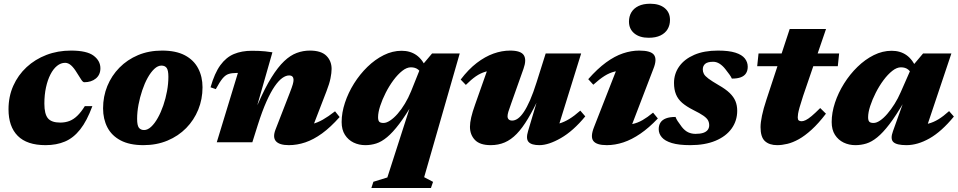

<svg xmlns="http://www.w3.org/2000/svg" viewBox="-20 -744 5012 1004"><path d="M320.5 -415.5Q298 -415.5 278.2 -399.5Q258.5 -383.5 243.8 -354.8Q229 -326 220.5 -287Q212 -248 212 -202Q212 -147.5 230.8 -125.2Q249.5 -103 295 -103Q321 -103 342.8 -111.2Q364.5 -119.5 384.2 -138.5Q404 -157.5 423.5 -189H463Q434.5 -111.5 399.2 -67Q364 -22.5 319.5 -3.8Q275 15 218.5 15Q121 15 72.8 -33.5Q24.5 -82 24.5 -172.5Q24.5 -239.5 49.5 -295.5Q74.5 -351.5 119 -392.8Q163.5 -434 222.8 -456.8Q282 -479.5 351 -479.5Q434 -479.5 469.5 -452.8Q505 -426 505 -387Q505 -353 481.2 -333.5Q457.5 -314 420.5 -314Q414 -314 405.5 -326.5Q397 -339 382 -363.5Q367 -388.5 352 -402Q337 -415.5 320.5 -415.5Z M827.5 -479.5Q900 -479.5 946.8 -454.8Q993.5 -430 1016.2 -386.5Q1039 -343 1039 -287.5Q1039 -225.5 1016.8 -170.8Q994.5 -116 953.5 -74.2Q912.5 -32.5 855.8 -8.8Q799 15 730 15Q657.5 15 610.8 -9.8Q564 -34.5 541.5 -78Q519 -121.5 519 -177.5Q519 -239.5 541.2 -294Q563.5 -348.5 604.5 -390.2Q645.5 -432 702 -455.8Q758.5 -479.5 827.5 -479.5ZM733.5 -64Q752 -64 770.5 -81.2Q789 -98.5 805.2 -127.5Q821.5 -156.5 834 -193Q846.5 -229.5 853.5 -268Q860.5 -306.5 860.5 -342Q860.5 -376.5 851.5 -388.8Q842.5 -401 824 -401Q805.5 -401 787 -383.8Q768.5 -366.5 752.2 -337.2Q736 -308 723.8 -271.5Q711.5 -235 704.2 -196.5Q697 -158 697 -122.5Q697 -88.5 706.2 -76.2Q715.5 -64 733.5 -64Z M1108.5 -278 1081 -287.5Q1102 -361.5 1132.2 -403Q1162.5 -444.5 1203.2 -461.5Q1244 -478.5 1297 -478.5Q1318 -478.5 1334 -477.8Q1350 -477 1366.5 -475.5Q1383 -474 1404.5 -470.5L1325.5 -194L1329.5 -202Q1366 -285.5 1399.8 -339.5Q1433.5 -393.5 1466 -424.2Q1498.5 -455 1531.8 -467.2Q1565 -479.5 1600 -479.5Q1659.5 -479.5 1686.8 -452.2Q1714 -425 1714 -383.5Q1714 -363 1708.2 -334.5Q1702.5 -306 1687.5 -267.5L1599.5 -39.5L1560.5 -91Q1589.5 -90 1614.8 -96.2Q1640 -102.5 1668 -118.2Q1696 -134 1732 -162L1756 -132Q1708.5 -78.5 1664 -46.2Q1619.5 -14 1576.5 0.5Q1533.5 15 1490.5 15Q1441.5 15 1423.2 -5.2Q1405 -25.5 1420.5 -66L1495.5 -259Q1507 -288.5 1511 -302.8Q1515 -317 1515 -326.5Q1515 -337 1509.5 -343.2Q1504 -349.5 1491.5 -349.5Q1475 -349.5 1456 -336Q1437 -322.5 1416.2 -292.5Q1395.5 -262.5 1373.2 -212.8Q1351 -163 1328 -90.5L1299.5 0H1113.5L1224 -362.5Q1222 -362.5 1220.2 -362.5Q1218.5 -362.5 1216.5 -362.5Q1192.5 -362.5 1175.8 -357.2Q1159 -352 1144 -334Q1129 -316 1108.5 -278Z M2005.5 184 2133.5 -214H2144.5Q2102 -141.5 2067.8 -96.2Q2033.5 -51 2004.2 -26.8Q1975 -2.5 1947.5 6.2Q1920 15 1890.5 15Q1857 15 1829 1.5Q1801 -12 1783.8 -38.8Q1766.5 -65.5 1766.5 -106Q1766.5 -154.5 1783.8 -206.8Q1801 -259 1831.2 -307.2Q1861.5 -355.5 1901.2 -394.2Q1941 -433 1986.8 -455.8Q2032.5 -478.5 2080 -478.5Q2125 -478.5 2157.5 -455.8Q2190 -433 2213.5 -380.5L2189 -345.5Q2181 -368.5 2166.5 -380.2Q2152 -392 2128.5 -392Q2107 -392 2083.5 -373.5Q2060 -355 2037.5 -324.8Q2015 -294.5 1997 -259Q1979 -223.5 1968 -189.8Q1957 -156 1957 -131Q1957 -114 1963.2 -107.5Q1969.5 -101 1985.5 -101Q2001 -101 2020.2 -113.8Q2039.5 -126.5 2059.2 -149Q2079 -171.5 2097.2 -201.8Q2115.5 -232 2129.5 -266.5L2181 -395L2239.5 -464.5H2384L2198 182.5L2244.5 207L2233.5 239H1922L1932.5 206.5Z M2741.5 -59 2799 -252 2803.5 -242.5Q2770.5 -173.5 2741.2 -124.2Q2712 -75 2682.2 -44.2Q2652.5 -13.5 2619.2 0.8Q2586 15 2546 15Q2489.5 15 2463.5 -12.2Q2437.5 -39.5 2437.5 -81Q2437.5 -102 2444 -130.2Q2450.5 -158.5 2464.5 -197.5L2545 -425.5L2580.5 -376.5Q2546 -377 2519.2 -369.2Q2492.5 -361.5 2468.2 -344.8Q2444 -328 2416 -300L2389 -328Q2429.5 -381.5 2473 -414.8Q2516.5 -448 2560.5 -463.8Q2604.5 -479.5 2647.5 -479.5Q2703 -479.5 2718.8 -455.8Q2734.5 -432 2717.5 -384.5L2653.5 -204Q2642.5 -174 2638.2 -159.5Q2634 -145 2634 -136Q2634 -125.5 2640.2 -119.5Q2646.5 -113.5 2658.5 -113.5Q2673 -113.5 2688.2 -124.2Q2703.5 -135 2719.2 -158.5Q2735 -182 2751.8 -220.2Q2768.5 -258.5 2786 -314L2833.5 -464.5H3019L2885.5 -35L2848.5 -90.5Q2878.5 -91 2904.2 -98.2Q2930 -105.5 2956.8 -121.8Q2983.5 -138 3014.5 -165.5L3040.5 -135.5Q2977.5 -59 2913 -22Q2848.5 15 2800.5 15Q2759 15 2744 -1.8Q2729 -18.5 2741.5 -59Z M3086.5 -80 3219 -418.5 3257 -375.5Q3222.5 -376.5 3195 -370Q3167.5 -363.5 3141 -346.8Q3114.5 -330 3082.5 -301L3056 -330Q3104 -384.5 3149.2 -417.5Q3194.5 -450.5 3237.8 -465Q3281 -479.5 3322.5 -479.5Q3384 -479.5 3400.2 -456.5Q3416.5 -433.5 3397 -385L3264.5 -39.5L3223 -91Q3258.5 -89.5 3286.2 -95.2Q3314 -101 3339.8 -115.8Q3365.5 -130.5 3395 -155L3420 -124.5Q3373.5 -75.5 3328.5 -44.8Q3283.5 -14 3239.8 0.5Q3196 15 3153 15Q3099.5 15 3082.8 -6.8Q3066 -28.5 3086.5 -80ZM3269 -631Q3269 -658.5 3281.5 -679.5Q3294 -700.5 3318.8 -712.5Q3343.5 -724.5 3380 -724.5Q3428 -724.5 3455.8 -701.8Q3483.5 -679 3483.5 -640Q3483.5 -612.5 3471 -591.5Q3458.5 -570.5 3433.8 -558.5Q3409 -546.5 3372 -546.5Q3324.5 -546.5 3296.8 -569.5Q3269 -592.5 3269 -631Z M3512.5 -132.5Q3516 -122.5 3523 -111.5Q3530 -100.5 3545.5 -80Q3561.5 -60 3579 -52Q3596.5 -44 3617 -44Q3641.5 -44 3657.2 -49.2Q3673 -54.5 3680.8 -64.8Q3688.5 -75 3688.5 -89Q3688.5 -103 3682.5 -114.5Q3676.5 -126 3658.5 -138.8Q3640.5 -151.5 3605 -169Q3569.5 -187 3547.2 -206.2Q3525 -225.5 3514.8 -250.8Q3504.5 -276 3504.5 -310Q3504.5 -358.5 3531.8 -396.8Q3559 -435 3610.2 -457.2Q3661.5 -479.5 3734 -479.5Q3791.5 -479.5 3825.8 -468.5Q3860 -457.5 3875 -438.2Q3890 -419 3890 -395Q3890 -375 3881.2 -361Q3872.5 -347 3854.2 -340Q3836 -333 3807 -333Q3803 -342.5 3794.8 -353.8Q3786.5 -365 3773 -382.5Q3759 -400.5 3742.8 -410.8Q3726.5 -421 3709.5 -421Q3680 -421 3667.5 -410.2Q3655 -399.5 3655 -381Q3655 -368.5 3660.8 -357.5Q3666.5 -346.5 3684.5 -333Q3702.5 -319.5 3738.5 -298.5Q3774.5 -278 3795.5 -257.8Q3816.5 -237.5 3825.8 -215Q3835 -192.5 3835 -165Q3835 -112.5 3805.8 -71.8Q3776.5 -31 3721.5 -8Q3666.5 15 3589.5 15Q3529.5 15 3493.2 4Q3457 -7 3440.8 -26Q3424.5 -45 3424.5 -68.5Q3424.5 -89 3433.8 -103.2Q3443 -117.5 3462.5 -125Q3482 -132.5 3512.5 -132.5Z M3939.5 -398 3946.5 -464.5H4368L4361 -398ZM4179.5 -242Q4167 -204 4161 -182.2Q4155 -160.5 4153.2 -149Q4151.5 -137.5 4151.5 -130.5Q4151.5 -118.5 4156.8 -114.2Q4162 -110 4172 -110Q4181 -110 4193.5 -116Q4206 -122 4224 -137Q4242 -152 4269 -179L4299 -149.5Q4259.5 -98 4224 -65.8Q4188.5 -33.5 4157 -16Q4125.5 1.5 4097.2 8.2Q4069 15 4044 15Q4003 15 3980 -6Q3957 -27 3957 -79.5Q3957 -103 3964.5 -139.2Q3972 -175.5 3988 -223.5L4109.5 -592.5H4299.5Z M4649.5 -58 4704.5 -211.5H4707.5Q4665 -139 4630.8 -94.2Q4596.5 -49.5 4567.2 -25.8Q4538 -2 4510.2 6.5Q4482.5 15 4453 15Q4419.5 15 4391.5 1.5Q4363.5 -12 4346.2 -38.8Q4329 -65.5 4329 -106Q4329 -154.5 4346.2 -206.8Q4363.5 -259 4393.8 -307.2Q4424 -355.5 4463.8 -394.2Q4503.5 -433 4549.2 -455.8Q4595 -478.5 4642.5 -478.5Q4687.5 -478.5 4720 -455.8Q4752.5 -433 4776 -380.5L4751.5 -345.5Q4743.5 -368.5 4729 -380.2Q4714.5 -392 4691 -392Q4669.5 -392 4646 -373.5Q4622.5 -355 4600 -324.8Q4577.5 -294.5 4559.5 -259Q4541.5 -223.5 4530.5 -189.8Q4519.5 -156 4519.5 -131Q4519.5 -114 4525.8 -107.5Q4532 -101 4548 -101Q4563.5 -101 4582.2 -113.8Q4601 -126.5 4620.2 -149Q4639.5 -171.5 4657.8 -200.5Q4676 -229.5 4690 -262L4748.5 -395L4807 -464.5H4955L4811.5 -36.5L4779.5 -90Q4809.5 -91 4835.5 -97.8Q4861.5 -104.5 4887.2 -120.2Q4913 -136 4943 -163L4968 -134.5Q4903.5 -56 4841 -20.5Q4778.5 15 4720 15Q4668.5 15 4651.5 -1.2Q4634.5 -17.5 4649.5 -58Z"/></svg>

Font: Newsreader ExtraBold
Style: Italic
Weight: 800
Italic angle: -17°
Designer: Hugues Gentile
Foundry: Production Type
Version: Version 1.003